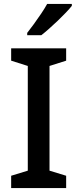

<svg xmlns="http://www.w3.org/2000/svg" viewBox="-20 -961 396 981"><path d="M318 0H37V-63L122 -89V-624L37 -651V-714H318V-651L233 -624V-89L318 -63ZM347 -931Q336 -917 317 -897Q298 -877 275.5 -855.5Q253 -834 231 -814.5Q209 -795 191 -781H119V-793Q134 -812 153 -838Q172 -864 190.5 -891.5Q209 -919 221 -941H347Z"/></svg>

Font: Noto Sans Adlam Unjoined Medium
Style: Regular
Weight: 500
Version: Version 3.001